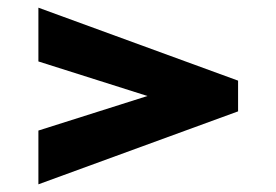

<svg xmlns="http://www.w3.org/2000/svg" viewBox="-20 -560 720 500"><path d="M80 -80V-220L364 -310L80 -400V-540L600 -350V-270Z"/></svg>

Font: Goli Bold
Style: Regular
Weight: 700
Designer: jaikishan Patel
Foundry: MagicType
Version: Version 1.000